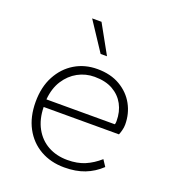

<svg xmlns="http://www.w3.org/2000/svg" viewBox="-129 -796 819 906"><g transform="rotate(20 280.0 -343.0)"><path d="M295 10Q227 10 174.5 -20Q122 -50 92.5 -105Q63 -160 63 -235Q63 -310 92.5 -365Q122 -420 172 -450Q222 -480 285 -480Q352 -480 399.5 -452Q447 -424 472 -378.5Q497 -333 497 -278Q497 -264 493 -249Q489 -234 485 -225H107Q108 -164 132.5 -119.5Q157 -75 199.5 -51.5Q242 -28 297 -28Q347 -28 384.5 -44Q422 -60 456 -90L477 -58Q441 -24 397 -7Q353 10 295 10ZM107 -263H450Q452 -266 452.5 -271Q453 -276 453 -280Q453 -327 433.5 -363Q414 -399 377 -420Q340 -441 285 -441Q240 -441 201.5 -420Q163 -399 137.5 -359.5Q112 -320 107 -263ZM274 -552 179 -696H226L306 -552Z"/></g></svg>

Font: Gantari ExtraLight
Style: Regular
Weight: 250
Designer: Anugrah Pasau
Foundry: Lafontype
Version: Version 1.000